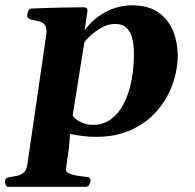

<svg xmlns="http://www.w3.org/2000/svg" viewBox="-72 -515 755 743"><path d="M-39.1 208Q-45.9 208 -49.1 201.9Q-52.2 195.8 -52.2 190.4Q-52.2 177.7 -47.1 174.3Q-42 170.9 -32.7 169.9Q-20.5 168.5 -6.3 165.5Q7.8 162.6 19.3 153.1Q30.8 143.6 33.7 122.6L106.9 -379.9Q107.4 -383.3 107.7 -386.5Q107.9 -389.6 107.9 -392.6Q107.9 -414.1 97.9 -422.6Q87.9 -431.2 74.2 -433.6Q60.5 -436 49.3 -439Q42.5 -440.9 37.8 -444.3Q33.2 -447.8 33.2 -455.6Q33.2 -459.5 36.9 -470.5Q40.5 -481.4 48.3 -481.9Q116.7 -484.9 170.9 -485.8Q225.1 -486.8 254.4 -486.8Q258.3 -486.8 262.5 -483.9Q266.6 -481 266.6 -472.2L255.4 -397.9Q280.3 -431.6 311 -452.9Q341.8 -474.1 374.5 -484.4Q407.2 -494.6 436.5 -494.6Q502 -494.6 541.3 -466.6Q580.6 -438.5 598.1 -394.3Q615.7 -350.1 615.7 -301.8Q615.7 -245.1 595.9 -189.2Q576.2 -133.3 536.6 -87.2Q497.1 -41 437.7 -13.2Q378.4 14.6 299.3 14.6Q273.9 14.6 248.5 11.5Q223.1 8.3 199.2 3.4L195.3 52.7L183.1 140.6Q183.1 150.4 195.8 156.2Q208.5 162.1 227.3 165Q246.1 168 264.6 169.9Q278.8 171.4 278.8 183.1Q278.8 186.5 274.7 197.3Q270.5 208 258.8 208ZM288.1 -31.7Q327.6 -31.7 357.4 -53.7Q387.2 -75.7 407 -114Q426.8 -152.3 436.5 -201.9Q446.3 -251.5 446.3 -306.2Q446.3 -341.8 439.5 -367.9Q432.6 -394 416.7 -408.2Q400.9 -422.4 373 -422.4Q350.6 -422.4 327.9 -411.4Q305.2 -400.4 285.9 -384Q266.6 -367.7 254.4 -351.1L209.5 -70.3Q210.4 -59.1 234.9 -45.4Q259.3 -31.7 288.1 -31.7Z"/></svg>

Font: Gelasio
Style: Italic
Weight: 400
Italic angle: -8.5°
Designer: Eben Sorkin
Foundry: Eben Sorkin
Version: Version 1.008